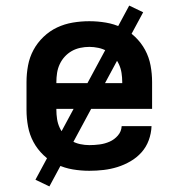

<svg xmlns="http://www.w3.org/2000/svg" viewBox="-20 -604 640 688"><path d="M300 8Q270 8 240.5 3Q211 -2 184.5 -14.5Q158 -27 136 -48Q114 -69 100 -95Q86 -121 80.5 -150.5Q75 -180 75 -210V-310Q75 -340 80.5 -369.5Q86 -399 100 -425Q114 -451 136 -472Q158 -493 184.5 -505.5Q211 -518 240.5 -523Q270 -528 300 -528Q330 -528 359.5 -523Q389 -518 415.5 -505.5Q442 -493 464 -472Q486 -451 500 -425Q514 -399 519.5 -369.5Q525 -340 525 -310V-214H182V-210Q182 -194 184.5 -177.5Q187 -161 194 -146Q201 -131 212 -119Q223 -107 237 -99Q251 -91 267.5 -87.5Q284 -84 300 -84Q319 -84 337.5 -86.5Q356 -89 373 -96.5Q390 -104 402.5 -118.5Q415 -133 416 -152H523Q522 -126 513 -101.5Q504 -77 487 -58Q470 -39 447.5 -26Q425 -13 401 -5.5Q377 2 351.5 5Q326 8 300 8ZM182 -306H418V-310Q418 -326 415.5 -342.5Q413 -359 406 -374Q399 -389 388 -401Q377 -413 363 -421Q349 -429 332.5 -432.5Q316 -436 300 -436Q284 -436 267.5 -432.5Q251 -429 237 -421Q223 -413 212 -401Q201 -389 194 -374Q187 -359 184.5 -342.5Q182 -326 182 -310ZM157 64 107 40 443 -584 493 -560Z"/></svg>

Font: Iosevka Aile Semibold
Style: Regular
Weight: 600
Designer: Belleve Invis
Foundry: Belleve Invis
Version: Version 31.1.0; ttfautohint (v1.8.4)